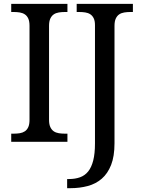

<svg xmlns="http://www.w3.org/2000/svg" viewBox="-20 -734 736 994"><path d="M38.1 0V-42H50.8Q67.9 -42 82.8 -44.4Q97.7 -46.9 108.9 -54.4Q120.1 -62 126.5 -76.2Q132.8 -90.3 132.8 -113.8V-600.1Q132.8 -623.5 126.5 -637.7Q120.1 -651.9 108.9 -659.4Q97.7 -667 82.8 -669.4Q67.9 -671.9 50.8 -671.9H38.1V-713.9H329.1V-671.9H315.9Q299.3 -671.9 284.2 -669.4Q269 -667 258.1 -659.4Q247.1 -651.9 240.5 -637.7Q233.9 -623.5 233.9 -600.1V-113.8Q233.9 -90.3 240.5 -76.2Q247.1 -62 258.1 -54.4Q269 -46.9 284.2 -44.4Q299.3 -42 315.9 -42H329.1V0ZM327.6 192.9H336.9Q369.1 192.9 394.3 183.8Q419.4 174.8 436.5 153.6Q453.6 132.3 462.6 96.9Q471.7 61.5 471.7 8.8V-604Q471.7 -626 465.1 -639.4Q458.5 -652.8 447.3 -660.2Q436 -667.5 421.1 -669.7Q406.2 -671.9 389.6 -671.9H377V-713.9H668V-671.9H654.8Q638.2 -671.9 623 -669.4Q607.9 -667 596.9 -659.4Q585.9 -651.9 579.3 -637.7Q572.8 -623.5 572.8 -600.1V7.8Q572.8 75.2 555.2 119.9Q537.6 164.6 506.8 191.2Q476.1 217.8 434.3 229Q392.6 240.2 344.7 240.2H327.6Z"/></svg>

Font: Noto Serif
Style: Regular
Weight: 400
Designer: Monotype Design team
Foundry: Monotype Imaging Inc.
Version: Version 1.02